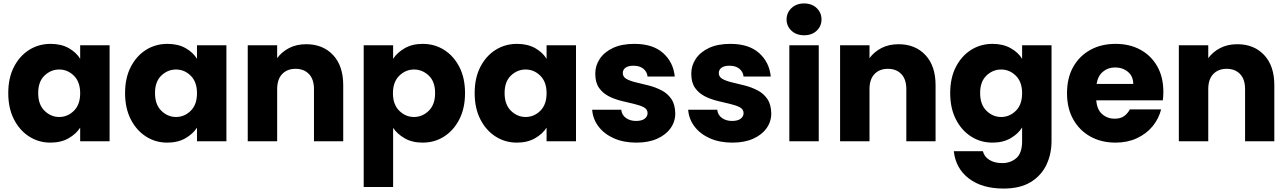

<svg xmlns="http://www.w3.org/2000/svg" viewBox="-20 -821 7484 1116"><path d="M28 -280Q28 -368 61 -432Q94 -496 149.5 -531Q205 -566 274 -566Q336 -566 380 -541Q424 -516 446 -479V-558H617V0H446V-79Q423 -43 379 -17.5Q335 8 273 8Q205 8 149.5 -27.5Q94 -63 61 -127.5Q28 -192 28 -280ZM446 -279Q446 -345 409.5 -381Q373 -417 324 -417Q276 -417 239 -382Q202 -347 202 -280Q202 -213 239 -177Q276 -141 324 -141Q373 -141 409.5 -177Q446 -213 446 -279Z M707 -280Q707 -368 740 -432Q773 -496 828.5 -531Q884 -566 953 -566Q1015 -566 1059 -541Q1103 -516 1125 -479V-558H1296V0H1125V-79Q1102 -43 1058 -17.5Q1014 8 952 8Q884 8 828.5 -27.5Q773 -63 740 -127.5Q707 -192 707 -280ZM1125 -279Q1125 -345 1088.5 -381Q1052 -417 1003 -417Q955 -417 918 -382Q881 -347 881 -280Q881 -213 918 -177Q955 -141 1003 -141Q1052 -141 1088.5 -177Q1125 -213 1125 -279Z M1805 -303Q1805 -360 1776 -390.5Q1747 -421 1698 -421Q1649 -421 1620 -390.5Q1591 -360 1591 -303V0H1420V-558H1591V-483Q1617 -519 1660 -541.5Q1703 -564 1760 -564Q1857 -564 1916 -501Q1975 -438 1975 -326V0H1805Z M2265 -479Q2288 -515 2332 -540.5Q2376 -566 2437 -566Q2506 -566 2561.5 -531Q2617 -496 2650 -432Q2683 -368 2683 -280Q2683 -192 2650 -127.5Q2617 -63 2561.5 -27.5Q2506 8 2437 8Q2375 8 2331.5 -17.5Q2288 -43 2265 -78V266H2094V-558H2265ZM2509 -280Q2509 -347 2472 -382Q2435 -417 2386 -417Q2338 -417 2301 -381Q2264 -345 2264 -279Q2264 -213 2301 -177Q2338 -141 2386 -141Q2435 -141 2472 -177Q2509 -213 2509 -280Z M2739 -280Q2739 -368 2772 -432Q2805 -496 2860.5 -531Q2916 -566 2985 -566Q3047 -566 3091 -541Q3135 -516 3157 -479V-558H3328V0H3157V-79Q3134 -43 3090 -17.5Q3046 8 2984 8Q2916 8 2860.5 -27.5Q2805 -63 2772 -127.5Q2739 -192 2739 -280ZM3157 -279Q3157 -345 3120.5 -381Q3084 -417 3035 -417Q2987 -417 2950 -382Q2913 -347 2913 -280Q2913 -213 2950 -177Q2987 -141 3035 -141Q3084 -141 3120.5 -177Q3157 -213 3157 -279Z M3679 8Q3605 8 3548.5 -17Q3492 -42 3459 -85.5Q3426 -129 3422 -183H3591Q3594 -153 3618 -135.5Q3642 -118 3677 -118Q3710 -118 3727 -131Q3744 -144 3744 -163Q3744 -186 3722 -197.5Q3700 -209 3665.5 -217Q3631 -225 3592 -234.5Q3553 -244 3518.5 -261.5Q3484 -279 3462 -310Q3440 -341 3440 -393Q3440 -440 3466.5 -479.5Q3493 -519 3543.5 -542.5Q3594 -566 3667 -566Q3775 -566 3834.5 -512.5Q3894 -459 3902 -376H3744Q3741 -404 3719.5 -421.5Q3698 -439 3662 -439Q3632 -439 3616 -427.5Q3600 -416 3600 -396Q3600 -374 3621.5 -362Q3643 -350 3677.5 -342Q3712 -334 3751 -324Q3790 -314 3825 -296Q3860 -278 3882 -246Q3904 -214 3905 -162Q3905 -114 3877.5 -75.5Q3850 -37 3799.5 -14.5Q3749 8 3679 8Z M4237 8Q4163 8 4106.5 -17Q4050 -42 4017 -85.5Q3984 -129 3980 -183H4149Q4152 -153 4176 -135.5Q4200 -118 4235 -118Q4268 -118 4285 -131Q4302 -144 4302 -163Q4302 -186 4280 -197.5Q4258 -209 4223.5 -217Q4189 -225 4150 -234.5Q4111 -244 4076.5 -261.5Q4042 -279 4020 -310Q3998 -341 3998 -393Q3998 -440 4024.5 -479.5Q4051 -519 4101.5 -542.5Q4152 -566 4225 -566Q4333 -566 4392.5 -512.5Q4452 -459 4460 -376H4302Q4299 -404 4277.5 -421.5Q4256 -439 4220 -439Q4190 -439 4174 -427.5Q4158 -416 4158 -396Q4158 -374 4179.5 -362Q4201 -350 4235.5 -342Q4270 -334 4309 -324Q4348 -314 4383 -296Q4418 -278 4440 -246Q4462 -214 4463 -162Q4463 -114 4435.5 -75.5Q4408 -37 4357.5 -14.5Q4307 8 4237 8Z M4654 -616Q4609 -616 4580.5 -642.5Q4552 -669 4552 -708Q4552 -747 4580.5 -774Q4609 -801 4654 -801Q4699 -801 4727 -774Q4755 -747 4755 -708Q4755 -669 4727 -642.5Q4699 -616 4654 -616ZM4568 -558H4739V0H4568Z M5248 -303Q5248 -360 5219 -390.5Q5190 -421 5141 -421Q5092 -421 5063 -390.5Q5034 -360 5034 -303V0H4863V-558H5034V-483Q5060 -519 5103 -541.5Q5146 -564 5203 -564Q5300 -564 5359 -501Q5418 -438 5418 -326V0H5248Z M5749 -566Q5810 -566 5854.5 -541Q5899 -516 5921 -479V-558H6092V-1Q6092 74 6062.5 136.5Q6033 199 5971.5 237Q5910 275 5813 275Q5688 275 5611.5 216.5Q5535 158 5524 58H5693Q5701 90 5731 108.5Q5761 127 5805 127Q5854 127 5887.5 98Q5921 69 5921 -1V-80Q5898 -43 5854 -17.5Q5810 8 5749 8Q5680 8 5624.5 -27.5Q5569 -63 5536 -127.5Q5503 -192 5503 -280Q5503 -368 5536 -432Q5569 -496 5624.5 -531Q5680 -566 5749 -566ZM5921 -279Q5921 -345 5884.5 -381Q5848 -417 5799 -417Q5751 -417 5714 -382Q5677 -347 5677 -280Q5677 -213 5714 -177Q5751 -141 5799 -141Q5848 -141 5884.5 -177Q5921 -213 5921 -279Z M6729 -185Q6715 -130 6679 -86.5Q6643 -43 6588 -17.5Q6533 8 6464 8Q6382 8 6318.5 -27Q6255 -62 6218.5 -126.5Q6182 -191 6182 -279Q6182 -368 6218 -432Q6254 -496 6317.5 -531Q6381 -566 6464 -566Q6546 -566 6608.5 -532Q6671 -498 6706.5 -435.5Q6742 -373 6742 -288Q6742 -261 6739 -238H6352Q6356 -184 6386.5 -157.5Q6417 -131 6458 -131Q6494 -131 6515 -147Q6536 -163 6547 -185ZM6462 -429Q6420 -429 6390.5 -404Q6361 -379 6354 -333H6567Q6567 -378 6536 -403.5Q6505 -429 6462 -429Z M7217 -303Q7217 -360 7188 -390.5Q7159 -421 7110 -421Q7061 -421 7032 -390.5Q7003 -360 7003 -303V0H6832V-558H7003V-483Q7029 -519 7072 -541.5Q7115 -564 7172 -564Q7269 -564 7328 -501Q7387 -438 7387 -326V0H7217Z"/></svg>

Font: Poppins
Style: Bold
Weight: 700
Designer: Ninad Kale (Devanagari), Jonny Pinhorn (Latin)
Version: Version 5.002